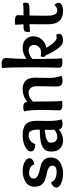

<svg xmlns="http://www.w3.org/2000/svg" viewBox="760 -1542 793 2352"><g transform="rotate(-90 1156.0 -366.5)"><path d="M319 -341Q299 -406 208 -406Q182 -406 163 -391.5Q144 -377 144 -352Q144 -322 170.5 -305Q197 -288 235 -280Q273 -272 311 -261Q349 -250 375.5 -220Q402 -190 402 -140Q402 -67 344.5 -28.5Q287 10 209 10Q140 10 87 -13Q34 -36 34 -70Q34 -113 96 -139Q126 -69 226 -69Q302 -69 302 -120Q302 -150 275.5 -165.5Q249 -181 211 -188.5Q173 -196 135 -208Q97 -220 70.5 -252Q44 -284 44 -338Q44 -410 101.5 -447.5Q159 -485 237 -485Q267 -485 299.5 -478.5Q332 -472 362.5 -451.5Q393 -431 393 -400Q393 -380 373 -364.5Q353 -349 319 -341Z M740 -143Q740 -189 742 -214Q712 -210 698.5 -208Q685 -206 662 -202Q639 -198 628.5 -193Q618 -188 606 -181Q594 -174 589 -163.5Q584 -153 584 -139Q584 -99 604 -80Q624 -61 655 -61Q706 -61 742 -99Q740 -112 740 -143ZM744 -275Q744 -309 742.5 -327Q741 -345 734.5 -368Q728 -391 712.5 -401.5Q697 -412 671 -412Q638 -412 608.5 -390.5Q579 -369 566 -331Q477 -332 477 -384Q477 -427 537.5 -456Q598 -485 675 -485Q767 -485 809.5 -447Q852 -409 852 -311Q852 -308 851 -264Q850 -220 850 -178Q850 -64 869 -7Q840 4 812 4Q756 4 745 -42Q685 10 610 10Q552 10 513.5 -26Q475 -62 475 -132Q475 -188 499 -215Q523 -242 563 -255Q623 -274 744 -275Z M1083 -429Q1154 -485 1243 -485Q1304 -485 1342 -449Q1380 -413 1380 -333Q1380 -322 1378.5 -255Q1377 -188 1377 -157Q1377 -75 1403 -9Q1372 4 1347 4Q1306 4 1289 -13Q1272 -30 1272 -77Q1272 -129 1274 -202.5Q1276 -276 1276 -304Q1276 -359 1254 -386Q1232 -413 1197 -413Q1144 -413 1087 -361Q1089 -227 1089 -166Q1089 -70 1095 -2Q1068 2 1045 2Q980 2 980 -38Q980 -67 982.5 -132Q985 -197 985 -249Q985 -415 966 -467Q990 -478 1018 -478Q1047 -478 1063 -469Q1079 -460 1083 -429Z M1714 -412Q1668 -412 1609 -367Q1610 -329 1610.5 -202Q1611 -75 1617 -2Q1590 2 1567 2Q1502 2 1502 -38Q1502 -45 1503.5 -87Q1505 -129 1506 -215Q1507 -301 1507 -414Q1507 -650 1498 -738Q1526 -743 1550 -743Q1621 -743 1621 -688Q1621 -679 1618.5 -645.5Q1616 -612 1613 -556.5Q1610 -501 1610 -439Q1676 -485 1744 -485Q1814 -485 1850.5 -447.5Q1887 -410 1887 -355Q1887 -298 1849.5 -252Q1812 -206 1746 -195Q1783 -131 1818 -96Q1847 -68 1867 -68Q1887 -68 1906 -74Q1917 -49 1917 -36Q1917 -13 1892.5 -1.5Q1868 10 1832 10Q1791 10 1754 -32Q1701 -93 1651 -206Q1634 -213 1634 -233Q1634 -246 1641 -265Q1662 -259 1686 -259Q1730 -259 1755.5 -285Q1781 -311 1781 -345Q1781 -373 1763.5 -392.5Q1746 -412 1714 -412Z M1989 -474Q1998 -475 2034 -475Q2032 -534 2028 -576Q2049 -580 2077 -580Q2146 -580 2146 -543Q2146 -519 2143 -474Q2251 -474 2293 -480Q2299 -469 2299 -449Q2299 -422 2287 -412.5Q2275 -403 2249 -402Q2219 -401 2141 -401Q2139 -307 2139 -198Q2139 -166 2141 -145Q2143 -124 2150 -103Q2157 -82 2171 -71.5Q2185 -61 2207 -61Q2238 -61 2271 -96Q2297 -67 2297 -47Q2297 -18 2267.5 -4Q2238 10 2201 10Q2034 10 2034 -172Q2034 -219 2034.5 -302.5Q2035 -386 2035 -402Q1971 -398 1944 -394Q1940 -405 1940 -427Q1940 -453 1951.5 -462Q1963 -471 1989 -474Z"/></g></svg>

Font: Overlock
Style: Bold
Weight: 700
Designer: Dario Muhafara
Foundry: Dario Manuel Muhafara
Version: Version 1.002